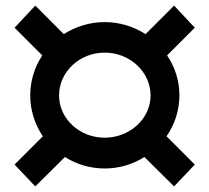

<svg xmlns="http://www.w3.org/2000/svg" viewBox="-20 -661 748 686"><path d="M621 -320C621 -373 605 -422 577 -463L676 -562L602 -641L500 -539C458 -566 408 -582 354 -582C300 -582 250 -566 208 -539L106 -641L32 -562L131 -463C104 -422 88 -373 88 -320C88 -266 105 -216 133 -174L32 -73L106 5L212 -100C253 -74 302 -59 354 -59C406 -59 455 -74 496 -100L602 5L676 -73L575 -174C604 -216 621 -266 621 -320ZM354 -169C264 -169 191 -237 191 -320C191 -404 264 -473 354 -473C444 -473 518 -404 518 -320C518 -237 444 -169 354 -169Z"/></svg>

Font: Montserrat_SPRD_medium Medium
Style: Regular
Weight: 400
Designer: Julieta Ulanovsky edited by Nelly Hempel
Foundry: Julieta Ulanovsky
Version: Version 4.000;PS 004.000;hotconv 1.0.88;makeotf.lib2.5.64775